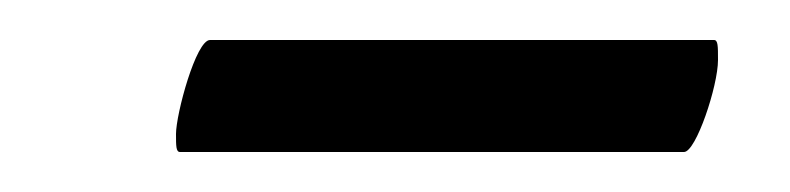

<svg xmlns="http://www.w3.org/2000/svg" viewBox="-20 -314 395 96"><path d="M70 -238H322C328 -238 339 -271 339 -284C339 -291 339 -294 337 -294H85C78 -294 68 -257 68 -247C68 -241 68 -238 70 -238Z"/></svg>

Font: Junicode Two Beta SemiCondensed Medium
Style: Italic
Weight: 500
Width: 4
Italic angle: -10°
Version: Version 1.063